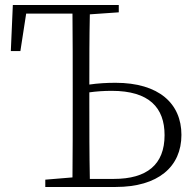

<svg xmlns="http://www.w3.org/2000/svg" viewBox="-20 -743 769 763"><path d="M160 0H440C608 0 701 -80 701 -207C701 -331 612 -414 439 -414C404 -414 370 -412 335 -407C335 -501 335 -594 337 -686L452 -694V-723H31L23 -540H61L84 -689H268C269 -590 269 -490 269 -390V-333C269 -234 269 -135 268 -38L160 -29ZM335 -376C364 -380 393 -382 424 -382C573 -382 634 -315 634 -206C634 -89 564 -32 432 -32H337C335 -132 335 -232 335 -333Z"/></svg>

Font: Noto Serif TC ExtraLight
Style: Regular
Weight: 200
Designer: Ryoko NISHIZUKA 西塚涼子 (kana & ideographs); Frank Grießhammer (Latin, Greek & Cyrillic); Wenlong ZHANG 张文龙 (bopomofo); San
Foundry: Adobe
Version: Version 2.001;hotconv 1.1.0;makeotfexe 2.6.0